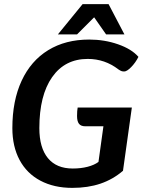

<svg xmlns="http://www.w3.org/2000/svg" viewBox="-20 -902 719 932"><path d="M357 -380H620L577 -73Q528 -31 467.5 -10.5Q407 10 331 10Q242 10 176 -25Q110 -60 75 -125.5Q40 -191 40 -280Q40 -413 85 -510Q130 -607 214 -658.5Q298 -710 413 -710Q487 -710 553 -687Q619 -664 652 -626Q638 -598 617 -576.5Q596 -555 583 -555Q575 -555 569.5 -557Q564 -559 555 -565Q489 -616 406 -616Q295 -616 233 -527.5Q171 -439 171 -280Q171 -185 212.5 -134.5Q254 -84 333 -84Q373 -84 405.5 -92.5Q438 -101 458 -116L482 -289H394Q373 -289 363.5 -301Q354 -313 354 -339Q354 -365 357 -380ZM381 -882H507L584 -735H495L437 -818L354 -735H261Z"/></svg>

Font: Krub SemiBold
Style: Italic
Weight: 600
Italic angle: -8°
Designer: Ekaluck Peanpanawate
Foundry: Cadson Demak Co.,Ltd.
Version: Version 1.000; ttfautohint (v1.6)